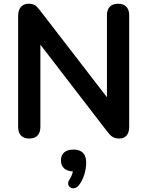

<svg xmlns="http://www.w3.org/2000/svg" viewBox="-20 -733 788 1027"><path d="M137 8C175 8 196 -14 196 -54V-494L553 -30C574 -3 588 8 619 8C651 8 671 -15 671 -52V-652C671 -691 650 -713 612 -713C573 -713 552 -691 552 -652V-213L195 -676C174 -703 163 -713 133 -713C99 -713 77 -690 77 -649V-54C77 -14 98 8 137 8ZM400 260C428 226 441 178 441 136C441 90 417 67 373 67C330 67 306 88 306 125C306 161 329 182 370 184C367 198 361 213 353 225C325 265 373 292 400 260Z"/></svg>

Font: Nunito
Style: Bold
Weight: 700
Designer: Vernon Adams
Foundry: Vernon Adams
Version: Version 3.602